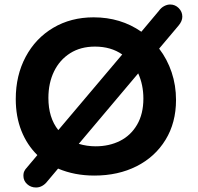

<svg xmlns="http://www.w3.org/2000/svg" viewBox="-20 -786 880 853"><path d="M773 -672 687 -570Q723 -523 742.5 -465Q762 -407 762 -342Q762 -241 715.5 -165Q669 -89 587 -47.5Q505 -6 399 -6Q311 -6 238 -37L190 20Q181 32 168 39.5Q155 47 140 47Q117 47 100.5 32Q84 17 84 -5Q84 -13 85.5 -19Q87 -25 93 -34L146 -97Q100 -142 75 -205Q50 -268 50 -346Q50 -451 94 -533.5Q138 -616 216.5 -662.5Q295 -709 396 -709Q516 -709 608 -645L686 -738Q696 -752 709.5 -759Q723 -766 736 -766Q758 -766 774 -750Q790 -734 790 -712Q790 -692 773 -672ZM239 -208 523 -544Q473 -579 402 -579Q338 -579 291.5 -549.5Q245 -520 220 -468.5Q195 -417 195 -351Q195 -263 239 -208ZM594 -460 330 -147Q366 -136 405 -136Q465 -136 513 -160Q561 -184 589 -232Q617 -280 617 -348Q617 -409 594 -460Z"/></svg>

Font: Mali
Style: Bold
Weight: 700
Designer: Kitiyaporn Chalermlarp | Katatrad Aksorn Co.,Ltd.
Foundry: Cadson Demak Co.,Ltd.
Version: Version 1.000; ttfautohint (v1.6)